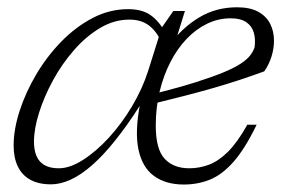

<svg xmlns="http://www.w3.org/2000/svg" viewBox="-20 -484 764 514"><path d="M448.5 -369 435 -365.5Q468.5 -410.5 513.5 -437.5Q558.5 -464.5 614.5 -464.5Q649 -464.5 670.8 -452.8Q692.5 -441 703 -420.8Q713.5 -400.5 713.5 -375Q713.5 -354 706.8 -332.5Q700 -311 687.5 -293Q656 -281.5 622 -270.2Q588 -259 551.5 -248.5Q515 -238 475.5 -227.8Q436 -217.5 394.5 -207.5L395.5 -233.5Q460 -250 505 -264.2Q550 -278.5 578.8 -290.5Q607.5 -302.5 624.2 -313.5Q641 -324.5 649.2 -335Q657.5 -345.5 661.5 -357Q664.5 -379 659.5 -396.5Q654.5 -414 639.5 -424.5Q624.5 -435 597.5 -435Q564.5 -435 534.5 -420.5Q504.5 -406 479.5 -379.8Q454.5 -353.5 436 -317.5Q417.5 -281.5 407.2 -238.5Q397 -195.5 397 -147.5Q397 -84.5 420.8 -59Q444.5 -33.5 486.5 -33.5Q514 -33.5 539.8 -43.2Q565.5 -53 590.8 -78.2Q616 -103.5 642 -150H667Q636 -86 605.5 -51.2Q575 -16.5 542.2 -3.2Q509.5 10 472 10Q424 10 392.5 -12.8Q361 -35.5 350.8 -83.2Q340.5 -131 355 -206V-202Q320.5 -148 288.2 -107.8Q256 -67.5 226.2 -41.5Q196.5 -15.5 169 -3Q141.5 9.5 116.5 9.5Q83.5 9.5 61.2 -2.8Q39 -15 27.8 -38.2Q16.5 -61.5 16.5 -94.5Q16.5 -137.5 32.5 -187Q48.5 -236.5 77 -284.8Q105.5 -333 144 -372.5Q182.5 -412 228 -435.8Q273.5 -459.5 323 -459.5Q363.5 -459.5 387.2 -440.5Q411 -421.5 426 -389.5L412 -371Q399.5 -400 378.8 -415.8Q358 -431.5 326.5 -431.5Q285.5 -431.5 247.8 -409Q210 -386.5 177.8 -349.5Q145.5 -312.5 121.8 -268.8Q98 -225 84.5 -182Q71 -139 71 -105Q71 -69 87.5 -51.2Q104 -33.5 137.5 -33.5Q167 -33.5 202 -55.8Q237 -78 271.2 -115.2Q305.5 -152.5 333.5 -199.5Q361.5 -246.5 377 -295.5L413 -410L444 -454.5H475Z"/></svg>

Font: Newsreader Light
Style: Italic
Weight: 300
Italic angle: -17°
Designer: Hugues Gentile
Foundry: Production Type
Version: Version 1.003